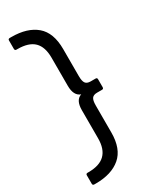

<svg xmlns="http://www.w3.org/2000/svg" viewBox="-236 -854 868 1067"><g transform="rotate(-30 198.5 -320.0)"><path d="M31 150Q20 150 20 139V85Q20 75 31 75H37Q108 75 142.5 41Q177 7 177 -62V-242Q177 -307 218 -320Q177 -334 177 -399V-579Q177 -648 143 -681.5Q109 -715 37 -715H31Q20 -715 20 -726V-780Q20 -790 31 -790H41Q143 -790 200 -741.5Q257 -693 257 -588V-415Q257 -382 266.5 -369Q276 -356 299 -356H331Q341 -356 341 -346V-295Q341 -284 331 -284H299Q276 -284 266.5 -271.5Q257 -259 257 -226V-53Q257 52 199.5 101Q142 150 41 150Z"/></g></svg>

Font: LINE Seed Sans TH
Style: Regular
Weight: 400
Designer: Dalton Maag Ltd | Thai characters by Cadson Demak Co.,Ltd.
Foundry: Dalton Maag Ltd
Version: Version 1.002